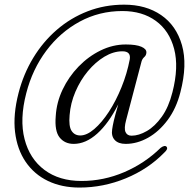

<svg xmlns="http://www.w3.org/2000/svg" viewBox="-20 -704 839 844"><path d="M532.5 -71.5Q500 -71.5 484.2 -88.8Q468.5 -106 473 -135Q475 -150 480.2 -173Q485.5 -196 500 -245.5Q457.5 -161.5 407.2 -116.5Q357 -71.5 304 -71.5Q264.5 -71.5 242 -99.8Q219.5 -128 225 -193.5Q228.5 -254 255.2 -310.2Q282 -366.5 325.2 -411.2Q368.5 -456 422.2 -482.2Q476 -508.5 533 -508.5Q578.5 -508.5 601.5 -498.5Q624.5 -488.5 623.5 -473Q623 -461 614.5 -453.5Q606 -446 602.5 -435L534.5 -176.5Q524.5 -139.5 531.8 -123.5Q539 -107.5 558 -107.5Q590 -107.5 625.5 -128Q661 -148.5 691.2 -190.8Q721.5 -233 738 -298.5Q766.5 -409 745.5 -489Q724.5 -569 665 -612.2Q605.5 -655.5 518 -655.5Q416.5 -655.5 330.5 -609Q244.5 -562.5 183.5 -481Q122.5 -399.5 95.5 -294.5Q65.5 -179.5 88 -92.5Q110.5 -5.5 175.5 43Q240.5 91.5 338 91.5Q435.5 91.5 526 52.8Q616.5 14 686 -54Q693.5 -60 701 -61.8Q708.5 -63.5 712.5 -58.5Q720 -49 702 -33Q632 39 533.2 79.8Q434.5 120.5 329.5 120.5Q251.5 120.5 191 91.5Q130.5 62.5 93 7.8Q55.5 -47 46.2 -123.5Q37 -200 61.5 -295Q83 -378.5 126 -449.5Q169 -520.5 229.8 -573Q290.5 -625.5 365.5 -654.5Q440.5 -683.5 526 -683.5Q621.5 -683.5 688.2 -637.8Q755 -592 779.8 -505.8Q804.5 -419.5 773 -298.5Q755 -227.5 717 -176.5Q679 -125.5 630.8 -98.5Q582.5 -71.5 532.5 -71.5ZM286 -198Q281.5 -148.5 294.8 -128.5Q308 -108.5 333 -108.5Q361.5 -108.5 394.5 -136.8Q427.5 -165 458.8 -213Q490 -261 514.2 -320.8Q538.5 -380.5 550.5 -443.5Q556 -478.5 518 -478.5Q478.5 -478.5 439 -454.8Q399.5 -431 366.2 -391Q333 -351 311.5 -300.8Q290 -250.5 286 -198Z"/></svg>

Font: Fraunces 72pt S050 Light
Style: Italic
Weight: 300
Italic angle: -16°
Version: Version 1.000; ttfautohint (v1.8.3)